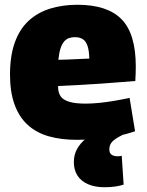

<svg xmlns="http://www.w3.org/2000/svg" viewBox="-20 -577 615 806"><path d="M303 10Q236 10 184 -5Q132 -20 96 -53Q60 -86 41 -138.5Q22 -191 22 -264Q22 -343 42.5 -399.5Q63 -456 101 -490.5Q139 -525 191 -541Q243 -557 305 -557Q431 -557 490.5 -496Q550 -435 550 -298Q550 -287 549.5 -269.5Q549 -252 548 -237Q521 -235 484.5 -232Q448 -229 405.5 -226Q363 -223 317 -220.5Q271 -218 224 -216Q224 -214 224 -212Q224 -210 224 -207Q225 -186 235.5 -171.5Q246 -157 271.5 -149.5Q297 -142 339 -142Q366 -142 396 -145Q426 -148 458.5 -153.5Q491 -159 524 -166L547 -26Q509 -13 470.5 -5.5Q432 2 391 6Q350 10 303 10ZM225 -326Q243 -326 261 -327Q279 -328 296.5 -328.5Q314 -329 329 -330Q344 -331 355 -331Q354 -366 347 -385.5Q340 -405 327 -413Q314 -421 294 -421Q281 -421 269.5 -417Q258 -413 249 -402.5Q240 -392 234 -373.5Q228 -355 225 -326ZM418 209Q379 209 350 196.5Q321 184 305.5 160.5Q290 137 290 103Q290 73 303.5 48.5Q317 24 340 5.5Q363 -13 389 -23L495 -11Q475 -1 462.5 8Q450 17 444.5 27Q439 37 439 50Q439 66 448.5 72.5Q458 79 473 79Q478 79 482.5 78.5Q487 78 491 77L499 198Q484 203 464 206Q444 209 418 209Z"/></svg>

Font: Georama ExtraBold
Style: Regular
Weight: 800
Designer: Jean-Baptiste Levee
Foundry: Production Type
Version: Version 1.001